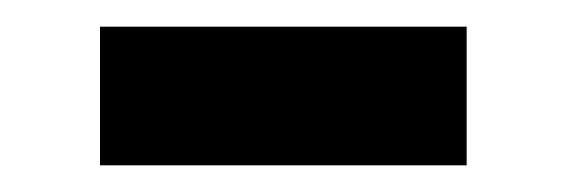

<svg xmlns="http://www.w3.org/2000/svg" viewBox="-20 -350 425 144"><path d="M55 -226V-330H330V-226Z"/></svg>

Font: Montserrat SemiBold
Style: Regular
Weight: 600
Designer: Julieta Ulanovsky
Foundry: Julieta Ulanovsky
Version: Version 9.000; ttfautohint (v1.8.4.7-5d5b)